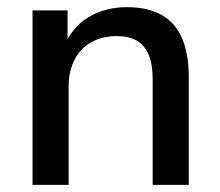

<svg xmlns="http://www.w3.org/2000/svg" viewBox="-20 -517 616 537"><path d="M71 0V-488H169V-384H158Q180 -440 227 -468.5Q274 -497 335 -497Q393 -497 431.5 -475.5Q470 -454 489 -410.5Q508 -367 508 -301V0H407V-295Q407 -337 396 -363.5Q385 -390 363 -403Q341 -416 306 -416Q266 -416 235.5 -399Q205 -382 188.5 -350Q172 -318 172 -276V0Z"/></svg>

Font: Nunito Sans 12pt SemiBold
Style: Regular
Weight: 600
Designer: Vernon Adams
Foundry: Vernon Adams
Version: Version 3.101;gftools[0.9.27]